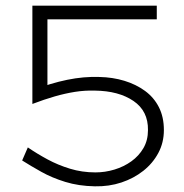

<svg xmlns="http://www.w3.org/2000/svg" viewBox="-20 -640 647 676"><path d="M102 -620H532V-572H102ZM557 -182Q557 -138 537.5 -101.5Q518 -65 484.5 -38.5Q451 -12 407.5 2.5Q364 17 314 16Q257 15 210 0.5Q163 -14 125.5 -35Q88 -56 58 -75L78 -121Q110 -99 147 -79Q184 -59 226.5 -46Q269 -33 316 -33Q350 -33 383 -43Q416 -53 442.5 -72Q469 -91 485 -118.5Q501 -146 501 -182Q502 -249 450 -284.5Q398 -320 314 -321Q278 -322 243.5 -316.5Q209 -311 172.5 -300.5Q136 -290 94 -274V-322Q158 -347 216.5 -359Q275 -371 330 -369Q377 -368 418 -355.5Q459 -343 490.5 -320Q522 -297 539.5 -262.5Q557 -228 557 -182ZM94 -620H147V-308L94 -284Z"/></svg>

Font: BioRhyme ExtraBold Light
Style: Regular
Weight: 300
Version: Version 1.600;gftools[0.9.33]